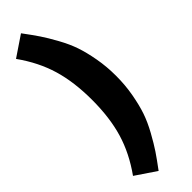

<svg xmlns="http://www.w3.org/2000/svg" viewBox="-343 -856 1012 1012"><g transform="rotate(-45 162.5 -350.0)"><path d="M117 -863Q155 -812 177.5 -778.5Q200 -745 229 -692.5Q258 -640 274 -593Q290 -546 301.5 -482.5Q313 -419 313 -350Q313 -281 301.5 -217.5Q290 -154 274 -107Q258 -60 229 -7.5Q200 45 177.5 78.5Q155 112 117 163L3 86Q73 -12 103.5 -114.5Q134 -217 134 -350Q134 -483 103.5 -585.5Q73 -688 3 -786Z"/></g></svg>

Font: FiraGO ExtraBold
Style: Regular
Weight: 800
Designer: bBox Type
Foundry: bBox Type GmbH
Version: Version 1.001;PS 001.001;hotconv 1.0.88;makeotf.lib2.5.64775